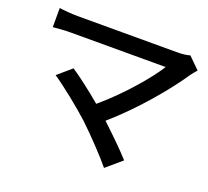

<svg xmlns="http://www.w3.org/2000/svg" viewBox="-126 -853 1147 1057"><g transform="rotate(20 447.5 -324.5)"><path d="M52 -584C72 -586 120 -590 159 -590H711C665 -515 545 -373 421 -269C354 -326 277 -384 237 -410L157 -341C215 -303 327 -213 389 -156C455 -93 541 -3 582 48L672 -29C630 -76 562 -142 501 -199C644 -323 781 -487 854 -597C861 -607 872 -619 883 -632L817 -697C800 -691 772 -688 740 -688H159C125 -688 79 -692 52 -696Z"/></g></svg>

Font: GenEiGothic-pro-SemiBold
Style: Regular
Weight: 500
Designer: Ryoko NISHIZUKA (kana & ideographs); Paul D. Hunt (Latin, Greek & Cyrillic); Wenlong ZHANG (bopomofo); Sandoll Communica
Foundry: Adobe Systems Incorporated; o_tamon
Version: Version 1.000.140830